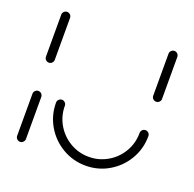

<svg xmlns="http://www.w3.org/2000/svg" viewBox="-98 -620 727 720"><g transform="rotate(20 265.0 -259.5)"><path d="M52.6 0Q45.6 0 40.4 -5.2Q35.2 -10.4 35.2 -17.8V-185.2Q35.2 -192.6 40.4 -197.8Q45.6 -203 52.6 -203Q60 -203 65.2 -197.8Q70.4 -192.6 70.4 -185.2V-17.8Q70.4 -10.7 65.2 -5.4Q60 0 52.6 0ZM52.6 -315.9Q45.6 -315.9 40.4 -321.1Q35.2 -326.3 35.2 -333.3V-500.7Q35.2 -508.1 40.4 -513.3Q45.6 -518.5 52.6 -518.5Q60 -518.5 65.2 -513.3Q70.4 -508.1 70.4 -500.7V-333.3Q70.4 -326.3 65.2 -321.1Q60 -315.9 52.6 -315.9ZM480.7 -202.2Q487.8 -202.2 493 -197Q498.1 -191.9 498.1 -184.4Q498.1 -134.4 473.3 -92Q448.5 -49.6 406.3 -24.8Q364.1 0 314.1 0Q264.1 0 221.7 -24.8Q179.3 -49.6 154.4 -91.9Q129.6 -134.1 129.6 -184.4Q129.6 -191.9 134.8 -197Q140 -202.2 147.4 -202.2Q154.4 -202.2 159.6 -197Q164.8 -191.9 164.8 -184.4Q164.8 -143.7 185 -109.4Q205.2 -75.2 239.4 -55.2Q273.7 -35.2 314.1 -35.2Q354.4 -35.2 388.7 -55.2Q423 -75.2 443 -109.4Q463 -143.7 463 -184.4Q463 -191.9 468.1 -197Q473.3 -202.2 480.7 -202.2ZM481.1 -315.9Q473.7 -315.9 468.5 -320.9Q463.3 -325.9 463.3 -333.3V-500.7Q463.3 -508.1 468.5 -513.3Q473.7 -518.5 481.1 -518.5Q488.1 -518.5 493.3 -513.3Q498.5 -508.1 498.5 -500.7V-333.3Q498.5 -326.3 493.5 -321.1Q488.5 -315.9 481.1 -315.9Z"/></g></svg>

Font: 26F Galaxy Sans Light
Style: Regular
Weight: 300
Designer: C₂₉H₂₅N₃O₅
Version: Version 1.100